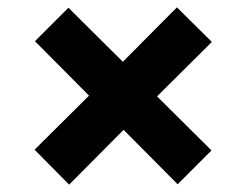

<svg xmlns="http://www.w3.org/2000/svg" viewBox="-20 -604 670 522"><path d="M168 -102 74 -197 222 -344 75 -492 166 -583 314 -436 461 -584 556 -490 407 -342 555 -195 463 -103 316 -251Z"/></svg>

Font: OVRPSS Recut ExtraBold
Style: Regular
Weight: 800
Designer: Giant Group
Foundry: Giant Group
Version: Version 1.001;hotconv 1.0.109;makeotfexe 2.5.65596